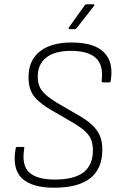

<svg xmlns="http://www.w3.org/2000/svg" viewBox="-20 -864 554 895"><path d="M232 11Q128 11 82 -33Q36 -77 53 -172Q54 -179 60 -179H88Q95 -179 93 -172Q80 -93 116.5 -60Q153 -27 235 -27Q325 -27 369 -60.5Q413 -94 413 -163Q413 -192 404.5 -213.5Q396 -235 374 -254.5Q352 -274 312 -297L212 -355Q176 -377 154 -398Q132 -419 122.5 -444.5Q113 -470 113 -504Q113 -583 166 -624.5Q219 -666 314 -666Q380 -666 424 -647Q468 -628 487 -588Q506 -548 496 -487Q495 -480 490 -480H460Q453 -480 454 -488Q463 -561 426.5 -594Q390 -627 311 -627Q236 -627 196 -596Q156 -565 156 -507Q156 -481 164 -461.5Q172 -442 191 -424.5Q210 -407 242 -387L340 -330Q385 -305 410 -281Q435 -257 446 -230Q457 -203 457 -166Q457 -78 401 -33.5Q345 11 232 11ZM304 -728Q301 -728 300 -730.5Q299 -733 301 -736L374 -838Q378 -844 384 -844H415Q419 -844 420 -842Q421 -840 418 -836L338 -734Q336 -731 333.5 -729.5Q331 -728 328 -728Z"/></svg>

Font: Sofia Sans Semi Condensed ExtraLight
Style: Italic
Weight: 250
Italic angle: -9°
Version: Version 4.100